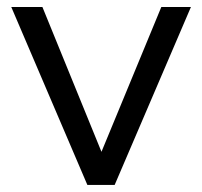

<svg xmlns="http://www.w3.org/2000/svg" viewBox="-20 -522 571 542"><path d="M226.6 0 11.8 -502.3H99.7L280 -60.2H252.7L435.4 -502.3H519L303.7 0Z"/></svg>

Font: Mulish ExtraLight
Style: Regular
Weight: 200
Designer: Vernon Adams
Foundry: Vernon Adams
Version: Version 3.603